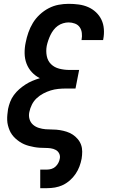

<svg xmlns="http://www.w3.org/2000/svg" viewBox="-20 -772 590 1002"><path d="M226 210H190V113H226Q237 113 248.5 109.5Q260 106 269 98Q278 90 284 79Q290 68 292 56Q295 42 289 29.5Q283 17 271 10.5Q259 4 245 2Q231 0 216 0Q201 0 186.5 -1Q172 -2 158.5 -4.5Q145 -7 131.5 -10.5Q118 -14 105.5 -19.5Q93 -25 82 -32.5Q71 -40 61 -49Q51 -58 43 -69Q35 -80 30 -92Q25 -104 21.5 -117.5Q18 -131 17.5 -145.5Q17 -160 18.5 -174.5Q20 -189 22 -203Q26 -222 33 -240.5Q40 -259 52.5 -276Q65 -293 80.5 -306.5Q96 -320 113 -331Q130 -342 149 -350Q168 -358 188 -364Q164 -376 146 -395.5Q128 -415 118.5 -440Q109 -465 108.5 -493.5Q108 -522 114 -550Q119 -576 128 -602Q137 -628 151.5 -652Q166 -676 187.5 -696Q209 -716 234 -729Q259 -742 285.5 -747Q312 -752 338 -752Q365 -752 391 -748.5Q417 -745 440 -735Q463 -725 481 -708Q499 -691 509.5 -669Q520 -647 522 -620.5Q524 -594 519 -568L518 -563H405L406 -566Q409 -583 407 -600Q405 -617 396 -630Q387 -643 371 -649Q355 -655 338 -655Q324 -655 309 -650.5Q294 -646 281.5 -637Q269 -628 259.5 -615.5Q250 -603 243.5 -589.5Q237 -576 232 -561.5Q227 -547 224 -533Q219 -506 224 -480Q229 -454 246.5 -437Q264 -420 289.5 -413.5Q315 -407 342 -407H393L374 -310H323Q304 -310 284 -308Q264 -306 244.5 -300Q225 -294 206 -284Q187 -274 171.5 -259.5Q156 -245 146.5 -226Q137 -207 133 -187Q129 -168 134 -150.5Q139 -133 152 -121.5Q165 -110 182.5 -104.5Q200 -99 218 -97.5Q236 -96 255 -96Q274 -96 292.5 -93Q311 -90 328 -84.5Q345 -79 359.5 -69.5Q374 -60 385.5 -46.5Q397 -33 403 -16.5Q409 0 409 19Q409 38 406 56Q402 77 394.5 97Q387 117 374.5 135.5Q362 154 345 169Q328 184 308 193.5Q288 203 267 206.5Q246 210 226 210Z"/></svg>

Font: Lode Term
Style: Bold Italic
Weight: 700
Italic angle: -11°
Monospace: yes
Designer: Belleve Invis
Foundry: Belleve Invis
Version: Version 29.2.0